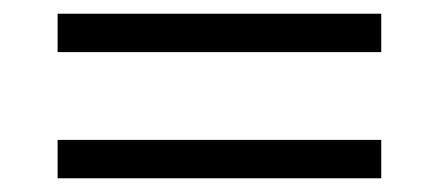

<svg xmlns="http://www.w3.org/2000/svg" viewBox="-20 -378 640 280"><path d="M64 -302V-358H536V-302ZM64 -118V-174H536V-118Z"/></svg>

Font: Joan
Style: Regular
Weight: 400
Designer: Paolo Biagini
Version: Version 1.001; ttfautohint (v1.8.4.7-5d5b);gftools[0.9.30]